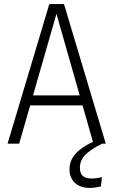

<svg xmlns="http://www.w3.org/2000/svg" viewBox="-20 -705 556 942"><path d="M372 119Q372 171 428 171Q452 171 480 164L475 210Q443 217 422 217Q374 217 347.5 192Q321 167 321 126Q321 83 349.5 50.5Q378 18 436 -9L385 -188H128L74 0H17L222 -685H294L499 0H481Q421 30 396.5 56.5Q372 83 372 119ZM371 -237 257 -637 142 -237Z"/></svg>

Font: Fira Sans Condensed Light
Style: Regular
Weight: 300
Width: 3
Designer: bBox Type GmbH & Carrois Corporate GbR & Edenspiekermann AG
Foundry: bBox Type GmbH & Carrois Corporate GbR & Edenspiekermann AG
Version: Version 4.301